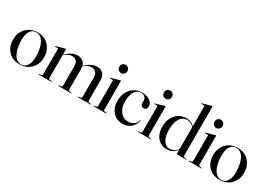

<svg xmlns="http://www.w3.org/2000/svg" viewBox="10 -1550 3326 2374"><g transform="rotate(30 1673.5 -363.0)"><path d="M247 -446.5Q310.5 -446.5 360 -417.2Q409.5 -388 438 -336.2Q466.5 -284.5 466.5 -216.5Q466.5 -149.5 437.5 -98.5Q408.5 -47.5 358 -18.8Q307.5 10 242 10Q178 10 128.8 -18.5Q79.5 -47 51.5 -98.2Q23.5 -149.5 23.5 -216.5Q23.5 -284 51.8 -335.8Q80 -387.5 130.5 -417Q181 -446.5 247 -446.5ZM270.5 0Q308 -3 333.2 -30.8Q358.5 -58.5 368.8 -109Q379 -159.5 371.5 -230.5Q364 -302.5 343.2 -349.5Q322.5 -396.5 291 -418.5Q259.5 -440.5 220 -437Q180.5 -433.5 155.5 -405Q130.5 -376.5 121 -326Q111.5 -275.5 119 -206Q127 -136 148 -88.8Q169 -41.5 200.8 -19Q232.5 3.5 270.5 0Z M650.5 -437.5V-28.5Q650.5 -22 653.8 -18.2Q657 -14.5 663 -13L694 -8Q699.5 -7.5 699.5 -3.5Q699.5 0 694.5 0H515Q513.5 0 512 -1Q510.5 -2 510.5 -3.5Q510.5 -5 511.8 -6Q513 -7 515.5 -7.5L548.5 -13Q555 -14.5 558 -18.2Q561 -22 561 -27.5V-393.5Q561 -396.5 559.5 -398.2Q558 -400 554.5 -400.5H516Q513.5 -400.5 512.5 -401.5Q511.5 -402.5 511.5 -404Q511.5 -406 512.8 -407Q514 -408 516.5 -408.5L634 -442Q638.5 -443.5 640.8 -443.8Q643 -444 644.5 -444Q647.5 -444 649 -442.2Q650.5 -440.5 650.5 -437.5ZM641 -345 636 -350.5 653.5 -366Q704 -412 742.2 -429.2Q780.5 -446.5 816 -446.5Q867.5 -446.5 900.8 -414.5Q934 -382.5 934 -316.5V-32.5Q934 -24 938.5 -18.8Q943 -13.5 951.5 -12L978 -7.5Q982.5 -6.5 982.5 -3.5Q982.5 0 977.5 0H797Q791.5 0 791.5 -3.5Q791.5 -7.5 797.5 -8L829.5 -13Q838.5 -14.5 841.5 -19.8Q844.5 -25 844.5 -32.5V-307.5Q844.5 -358.5 821 -382Q797.5 -405.5 758.5 -405.5Q734 -405.5 709 -395Q684 -384.5 658 -360.5ZM919 -345 914 -350.5 931 -366Q982 -412 1020.5 -429.2Q1059 -446.5 1094 -446.5Q1145.5 -446.5 1178.8 -414.5Q1212 -382.5 1212 -316.5V-32.5Q1212 -24 1216.5 -18.8Q1221 -13.5 1229.5 -12L1256 -7.5Q1258.5 -7.5 1259.8 -6.2Q1261 -5 1261 -3.5Q1261 -2 1259.8 -1Q1258.5 0 1256 0H1075Q1069.5 0 1069.5 -3.5Q1069.5 -7.5 1075.5 -8L1107.5 -13Q1116.5 -14.5 1119.5 -19.8Q1122.5 -25 1122.5 -32.5V-307.5Q1122.5 -358.5 1098.8 -382Q1075 -405.5 1036.5 -405.5Q1012 -405.5 987 -395Q962 -384.5 936 -360.5Z M1434.5 -437.5V-28.5Q1434.5 -22 1437.5 -18.2Q1440.5 -14.5 1447 -13L1478 -8Q1481.5 -8 1482.5 -6.8Q1483.5 -5.5 1483.5 -3.5Q1483.5 -2 1482.2 -1Q1481 0 1478.5 0H1299Q1297 0 1295.8 -1Q1294.5 -2 1294.5 -3.5Q1294.5 -5 1295.8 -6Q1297 -7 1299.5 -7.5L1332.5 -13Q1339 -14.5 1342 -18.2Q1345 -22 1345 -27.5V-393.5Q1345 -396.5 1343.5 -398.2Q1342 -400 1338.5 -400.5H1299.5Q1297.5 -400.5 1296.2 -401.5Q1295 -402.5 1295 -404Q1295 -406 1296.2 -407Q1297.5 -408 1300 -408.5L1418 -442Q1422.5 -443.5 1424.5 -443.8Q1426.5 -444 1428.5 -444Q1431.5 -444 1433 -442.2Q1434.5 -440.5 1434.5 -437.5ZM1386.5 -525.5Q1361.5 -525.5 1345.8 -542.5Q1330 -559.5 1330 -584Q1330 -608.5 1346 -625.5Q1362 -642.5 1386.5 -642.5Q1411.5 -642.5 1427.8 -625.5Q1444 -608.5 1444 -584Q1444 -559.5 1427.8 -542.5Q1411.5 -525.5 1386.5 -525.5Z M1891.5 -335Q1891.5 -314 1879.2 -300.8Q1867 -287.5 1846.5 -287.5Q1825.5 -287.5 1813 -300.8Q1800.5 -314 1800.5 -338.5V-367Q1800.5 -399.5 1780.2 -418.8Q1760 -438 1724.5 -438Q1688.5 -438 1661.8 -415Q1635 -392 1620.2 -350.8Q1605.5 -309.5 1605.5 -254Q1605.5 -187.5 1625.5 -141.5Q1645.5 -95.5 1680 -72Q1714.5 -48.5 1758 -48.5Q1804.5 -48.5 1838.2 -71.2Q1872 -94 1885.5 -140.5Q1886 -142.5 1887.2 -143.5Q1888.5 -144.5 1889.5 -144.5Q1891 -144 1891.8 -142.8Q1892.5 -141.5 1892 -139.5Q1882 -92 1857.2 -58.8Q1832.5 -25.5 1796.2 -8Q1760 9.5 1714 9.5Q1659 9.5 1615.2 -16Q1571.5 -41.5 1545.8 -90.5Q1520 -139.5 1520 -211Q1520 -277 1547 -330.5Q1574 -384 1622 -415.5Q1670 -447 1733 -447Q1783.5 -447 1818.8 -432.2Q1854 -417.5 1872.8 -392Q1891.5 -366.5 1891.5 -335Z M2070.5 -437.5V-28.5Q2070.5 -22 2073.5 -18.2Q2076.5 -14.5 2083 -13L2114 -8Q2117.5 -8 2118.5 -6.8Q2119.5 -5.5 2119.5 -3.5Q2119.5 -2 2118.2 -1Q2117 0 2114.5 0H1935Q1933 0 1931.8 -1Q1930.5 -2 1930.5 -3.5Q1930.5 -5 1931.8 -6Q1933 -7 1935.5 -7.5L1968.5 -13Q1975 -14.5 1978 -18.2Q1981 -22 1981 -27.5V-393.5Q1981 -396.5 1979.5 -398.2Q1978 -400 1974.5 -400.5H1935.5Q1933.5 -400.5 1932.2 -401.5Q1931 -402.5 1931 -404Q1931 -406 1932.2 -407Q1933.5 -408 1936 -408.5L2054 -442Q2058.5 -443.5 2060.5 -443.8Q2062.5 -444 2064.5 -444Q2067.5 -444 2069 -442.2Q2070.5 -440.5 2070.5 -437.5ZM2022.5 -525.5Q1997.5 -525.5 1981.8 -542.5Q1966 -559.5 1966 -584Q1966 -608.5 1982 -625.5Q1998 -642.5 2022.5 -642.5Q2047.5 -642.5 2063.8 -625.5Q2080 -608.5 2080 -584Q2080 -559.5 2063.8 -542.5Q2047.5 -525.5 2022.5 -525.5Z M2484 -63V-65V-685.5Q2484 -688.5 2482.5 -690.2Q2481 -692 2477.5 -692H2438.5Q2436.5 -692 2435.5 -693.2Q2434.5 -694.5 2434.5 -696Q2434.5 -698 2435.8 -698.8Q2437 -699.5 2439 -700.5L2557 -733.5Q2561.5 -735 2563.5 -735.5Q2565.5 -736 2567.5 -736Q2570.5 -736 2572 -734Q2573.5 -732 2573.5 -729.5V-28.5Q2573.5 -22 2576.5 -18.2Q2579.5 -14.5 2586 -13L2617 -8Q2620.5 -8 2621.8 -6.8Q2623 -5.5 2623 -3.5Q2623 -2 2621.5 -1Q2620 0 2617.5 0H2500Q2492.5 0 2488.2 -4.5Q2484 -9 2484 -18.5ZM2160 -207Q2160 -281.5 2188.2 -335.2Q2216.5 -389 2263.2 -417.8Q2310 -446.5 2365.5 -446.5Q2417 -446.5 2452.5 -424.2Q2488 -402 2509.5 -365.5L2500.5 -360.5Q2483.5 -393 2453.8 -412.5Q2424 -432 2384 -432Q2347.5 -432 2317.2 -409.2Q2287 -386.5 2269 -338.8Q2251 -291 2251 -216Q2251 -149 2267 -104Q2283 -59 2310.8 -36.5Q2338.5 -14 2374 -14Q2402 -14 2432.5 -29.2Q2463 -44.5 2491.5 -80L2496.5 -74Q2457 -27.5 2421.2 -8.8Q2385.5 10 2343 10Q2290.5 10 2249.2 -16.5Q2208 -43 2184 -92Q2160 -141 2160 -207Z M2793 -437.5V-28.5Q2793 -22 2796 -18.2Q2799 -14.5 2805.5 -13L2836.5 -8Q2840 -8 2841 -6.8Q2842 -5.5 2842 -3.5Q2842 -2 2840.8 -1Q2839.5 0 2837 0H2657.5Q2655.5 0 2654.2 -1Q2653 -2 2653 -3.5Q2653 -5 2654.2 -6Q2655.5 -7 2658 -7.5L2691 -13Q2697.5 -14.5 2700.5 -18.2Q2703.5 -22 2703.5 -27.5V-393.5Q2703.5 -396.5 2702 -398.2Q2700.5 -400 2697 -400.5H2658Q2656 -400.5 2654.8 -401.5Q2653.5 -402.5 2653.5 -404Q2653.5 -406 2654.8 -407Q2656 -408 2658.5 -408.5L2776.5 -442Q2781 -443.5 2783 -443.8Q2785 -444 2787 -444Q2790 -444 2791.5 -442.2Q2793 -440.5 2793 -437.5ZM2745 -525.5Q2720 -525.5 2704.2 -542.5Q2688.5 -559.5 2688.5 -584Q2688.5 -608.5 2704.5 -625.5Q2720.5 -642.5 2745 -642.5Q2770 -642.5 2786.2 -625.5Q2802.5 -608.5 2802.5 -584Q2802.5 -559.5 2786.2 -542.5Q2770 -525.5 2745 -525.5Z M3103.5 -446.5Q3167 -446.5 3216.5 -417.2Q3266 -388 3294.5 -336.2Q3323 -284.5 3323 -216.5Q3323 -149.5 3294 -98.5Q3265 -47.5 3214.5 -18.8Q3164 10 3098.5 10Q3034.5 10 2985.2 -18.5Q2936 -47 2908 -98.2Q2880 -149.5 2880 -216.5Q2880 -284 2908.2 -335.8Q2936.5 -387.5 2987 -417Q3037.5 -446.5 3103.5 -446.5ZM3127 0Q3164.5 -3 3189.8 -30.8Q3215 -58.5 3225.2 -109Q3235.5 -159.5 3228 -230.5Q3220.5 -302.5 3199.8 -349.5Q3179 -396.5 3147.5 -418.5Q3116 -440.5 3076.5 -437Q3037 -433.5 3012 -405Q2987 -376.5 2977.5 -326Q2968 -275.5 2975.5 -206Q2983.5 -136 3004.5 -88.8Q3025.5 -41.5 3057.2 -19Q3089 3.5 3127 0Z"/></g></svg>

Font: Fraunces 96pt
Style: Regular
Weight: 400
Version: Version 1.000;[b76b70a41]